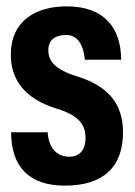

<svg xmlns="http://www.w3.org/2000/svg" viewBox="-20 -574 426 604"><path d="M184 10C303 10 367 -47 367 -158C367 -251 316 -304 225 -333C148 -356 132 -386 132 -416C132 -451 157 -464 188 -464C222 -464 242 -437 247 -386H361C361 -485 309 -554 190 -554C92 -554 14 -508 14 -402C14 -324 57 -263 159 -232C232 -210 249 -178 249 -141C249 -98 227 -81 198 -81C160 -81 133 -107 130 -158H15C15 -48 73 10 184 10Z"/></svg>

Font: Kathrein 77 Bold Condensed
Style: Regular
Weight: 700
Width: 3
Designer: Lazydogs Typefoundry, based on Open Sans by Ascender Corporation
Foundry: Lazydogs Typefoundry
Version: Version 1.003;PS 001.003;hotconv 1.0.88;makeotf.lib2.5.64775